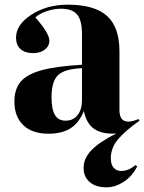

<svg xmlns="http://www.w3.org/2000/svg" viewBox="-20 -552 611 813"><path d="M431.2 241.2Q385.3 241.2 359.6 218.8Q334 196.3 334 159.2Q334 118.2 367.4 83.7Q400.9 49.3 472.2 13.2Q413.6 17.1 379.9 -5.4Q346.2 -27.8 335 -82Q314.5 -31.2 278.3 -8.5Q242.2 14.2 185.1 14.2Q116.7 14.2 78.9 -21.7Q41 -57.6 41 -122.1Q41 -174.8 67.4 -206.1Q93.8 -237.3 155.5 -254.4Q217.3 -271.5 327.1 -277.8V-407.2Q327.1 -465.8 306.6 -490.5Q286.1 -515.1 237.8 -515.1Q208 -515.1 176.5 -504.2Q145 -493.2 129.9 -478Q189 -411.1 189 -379.9Q189 -356.9 169.9 -342Q150.9 -327.1 120.1 -327.1Q85.9 -327.1 66.9 -344.2Q47.9 -361.3 47.9 -392.1Q47.9 -447.8 113.3 -490Q178.7 -532.2 267.1 -532.2Q380.4 -532.2 433.1 -484.6Q485.8 -437 485.8 -335V-85.9Q485.8 -37.1 522.9 -37.1Q542 -37.1 565.9 -47.9L570.8 -41Q509.3 2.4 479.2 38.6Q449.2 74.7 449.2 118.2Q449.2 144.5 461.2 158.2Q473.1 171.9 494.1 171.9Q523.4 171.9 554.2 147L561 152.8Q539.1 195.3 503.2 218.3Q467.3 241.2 431.2 241.2ZM257.8 -41Q289.6 -41 308.3 -64.5Q327.1 -87.9 327.1 -127.9V-263.2Q253.9 -260.3 226.1 -234.1Q198.2 -208 198.2 -140.1Q198.2 -89.4 212.6 -65.2Q227.1 -41 257.8 -41Z"/></svg>

Font: Display Regular
Style: Bold
Weight: 700
Designer: Latin by Veronika Burian and Jose Scaglione. Greek by Irene Vlachou. Cyrillic by Vera Evstafieva.
Foundry: TypeTogether
Version: Version 3.002